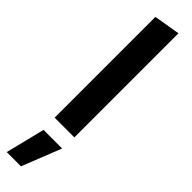

<svg xmlns="http://www.w3.org/2000/svg" viewBox="-349 -690 943 943"><g transform="rotate(45 122.0 -218.5)"><path d="M54 0V-700L191 -723V0ZM7 286 58 81H187L106 286Z"/></g></svg>

Font: Red Hat Display
Style: Bold
Weight: 700
Designer: Pentagram, MCKL
Foundry: Pentagram, MCKL
Version: Version 1.023; ttfautohint (v1.8.3)